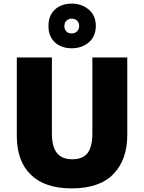

<svg xmlns="http://www.w3.org/2000/svg" viewBox="-20 -1032 797 1062"><path d="M684 -284Q684 -149 607.5 -69.5Q531 10 376 10Q228 10 150.5 -65.5Q73 -141 73 -280V-714H267V-295Q267 -219 295.5 -185Q324 -151 379 -151Q438 -151 464.5 -185.5Q491 -220 491 -296V-714H684ZM377 -765Q319 -765 283.5 -798Q248 -831 248 -888Q248 -946 283.5 -979Q319 -1012 377 -1012Q432 -1012 471 -979Q510 -946 510 -889Q510 -831 471.5 -798Q433 -765 377 -765ZM377 -847Q394 -847 406 -858.5Q418 -870 418 -888Q418 -907 406 -918Q394 -929 377 -929Q360 -929 348 -918Q336 -907 336 -888Q336 -870 346.5 -858.5Q357 -847 377 -847Z"/></svg>

Font: Noto Sans Myanmar Black
Style: Regular
Weight: 900
Designer: Monotype Design Team
Foundry: Monotype Imaging Inc.
Version: Version 2.107; ttfautohint (v1.8.4.7-5d5b)